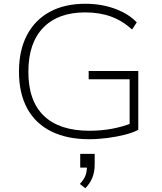

<svg xmlns="http://www.w3.org/2000/svg" viewBox="-20 -733 863 1022"><path d="M455 8Q336 8 252 -34Q168 -76 124.5 -156.5Q81 -237 81 -352Q81 -465 123.5 -546Q166 -627 245 -670Q324 -713 435 -713Q491 -713 541 -701.5Q591 -690 633.5 -668.5Q676 -647 708 -614L683 -576Q631 -623 570.5 -645Q510 -667 433 -667Q289 -667 210 -585.5Q131 -504 131 -351Q131 -195 214 -116Q297 -37 456 -37Q520 -37 578 -48Q636 -59 685 -79L670 -46V-311H452V-355H716V-42Q688 -27 645 -16Q602 -5 552 1.5Q502 8 455 8ZM434 269 405 246Q427 223 435 201Q443 179 443 152L455 159H407V86H484V143Q484 182 471.5 213Q459 244 434 269Z"/></svg>

Font: Nunito Sans 10pt SemiExpanded ExtraLight
Style: Regular
Weight: 250
Width: 6
Designer: Vernon Adams
Foundry: Vernon Adams
Version: Version 3.101;gftools[0.9.27]